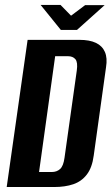

<svg xmlns="http://www.w3.org/2000/svg" viewBox="-20 -751 448 771"><path d="M6.9 0 90.9 -591H298.4Q339.8 -591 365.3 -578.8Q390.8 -566.6 401.3 -542.3Q411.8 -518.1 405.8 -481.1L356.4 -126.6Q350.1 -78 328.7 -50.2Q307.4 -22.4 274.3 -11.2Q241.2 0 197.7 0ZM136.8 -60.3H188.4Q207.9 -60.3 221.2 -72.2Q234.5 -84.1 239 -117L288.4 -468.2Q293 -501.1 282.8 -513.2Q272.6 -525.3 253.1 -525.3H201.5ZM224.4 -630.7 143.2 -731.1H223.2L265.3 -688L322 -730.5H400.3L289 -630.7Z"/></svg>

Font: Alumni Sans Thin
Style: Italic
Weight: 100
Italic angle: -8°
Designer: Robert E. Leuschke
Foundry: Robert E. Leuschke
Version: Version 1.016